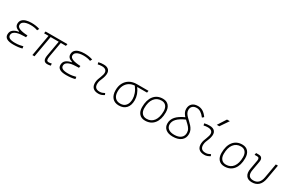

<svg xmlns="http://www.w3.org/2000/svg" viewBox="164 -2233 5531 3681"><g transform="rotate(30 2929.5 -392.5)"><path d="M258.3 9.8Q66.9 9.8 66.9 -105Q66.9 -171.9 112.1 -208.3Q157.2 -244.6 230 -255.9L231.9 -266.1Q129.4 -296.9 129.4 -377Q129.4 -431.6 160.2 -464.6Q190.9 -497.6 243.4 -512.5Q295.9 -527.3 360.8 -527.3Q461.9 -527.3 543.5 -499L520 -456.5Q456.1 -482.4 363.8 -482.4Q314 -482.4 271 -471.9Q228 -461.4 201.9 -438Q175.8 -414.6 175.8 -374.5Q175.8 -289.6 410.2 -278.3L403.3 -234.4H375.5Q327.1 -234.4 280.8 -229.2Q234.4 -224.1 197 -211.2Q159.7 -198.2 137.7 -174.8Q115.7 -151.4 115.7 -115.2Q115.7 -35.2 270 -35.2Q330.6 -35.2 372.1 -43Q413.6 -50.8 446.3 -59.6L452.6 -13.7Q372.6 9.8 258.3 9.8Z M1011.7 9.8Q959.5 9.8 937.7 -25.6Q916 -61 929.7 -136.7L989.3 -473.6H810.1L726.6 0H679.7L763.2 -473.6H665L672.9 -517.6H1156.7L1148.9 -473.6H1035.2L976.6 -141.6Q966.8 -85.9 975.3 -60.5Q983.9 -35.2 1018.1 -35.2Q1048.8 -35.2 1082.5 -45.4L1087.9 -1Q1052.2 9.8 1011.7 9.8Z M1430.2 9.8Q1238.8 9.8 1238.8 -105Q1238.8 -171.9 1283.9 -208.3Q1329.1 -244.6 1401.9 -255.9L1403.8 -266.1Q1301.3 -296.9 1301.3 -377Q1301.3 -431.6 1332 -464.6Q1362.8 -497.6 1415.3 -512.5Q1467.8 -527.3 1532.7 -527.3Q1633.8 -527.3 1715.3 -499L1691.9 -456.5Q1627.9 -482.4 1535.6 -482.4Q1485.8 -482.4 1442.9 -471.9Q1399.9 -461.4 1373.8 -438Q1347.7 -414.6 1347.7 -374.5Q1347.7 -289.6 1582 -278.3L1575.2 -234.4H1547.4Q1499 -234.4 1452.6 -229.2Q1406.2 -224.1 1368.9 -211.2Q1331.5 -198.2 1309.6 -174.8Q1287.6 -151.4 1287.6 -115.2Q1287.6 -35.2 1441.9 -35.2Q1502.4 -35.2 1543.9 -43Q1585.4 -50.8 1618.2 -59.6L1624.5 -13.7Q1544.4 9.8 1430.2 9.8Z M2252.9 -66.9 2268.1 -31.2Q2241.2 -14.2 2211.7 -2.2Q2182.1 9.8 2143.6 9.8Q2061 9.8 2020.5 -31.7Q1980 -73.2 1984.9 -153.3Q1987.3 -189.9 1999 -224.4Q2010.7 -258.8 2024.4 -291.5Q2038.1 -324.2 2045.4 -355Q2061.5 -417.5 2034.4 -450Q2007.3 -482.4 1942.4 -482.4Q1896 -482.4 1853 -471.2L1842.8 -513.7Q1871.6 -522 1900.4 -524.7Q1929.2 -527.3 1958 -527.3Q2041 -527.3 2076.4 -480.7Q2111.8 -434.1 2089.8 -345.2Q2081.5 -310.5 2068.6 -280.5Q2055.7 -250.5 2044.9 -221.2Q2034.2 -191.9 2031.7 -157.7Q2023.4 -35.2 2143.1 -35.2Q2173.8 -35.2 2197.3 -42.5Q2220.7 -49.8 2252.9 -66.9Z M2595.2 9.8Q2501 9.8 2449 -49.3Q2397 -108.4 2397 -215.8Q2397 -307.1 2433.6 -375.2Q2470.2 -443.4 2536.6 -481.2Q2603 -519 2691.9 -519H2951.2L2943.4 -475.1H2725.6Q2770 -416 2791.5 -354Q2813 -292 2813 -230.5Q2813 -115.7 2756.1 -53Q2699.2 9.8 2595.2 9.8ZM2673.3 -474.6Q2604 -470.2 2552.2 -436.8Q2500.5 -403.3 2472.2 -346.2Q2443.8 -289.1 2443.8 -213.9Q2443.8 -128.4 2485.4 -81.8Q2526.9 -35.2 2602.5 -35.2Q2680.7 -35.2 2723.4 -86.4Q2766.1 -137.7 2766.1 -230.5Q2766.1 -285.6 2743.7 -348.9Q2721.2 -412.1 2673.3 -474.6Z M3174.8 9.8Q3092.3 9.8 3045.9 -42.5Q2999.5 -94.7 2999.5 -187.5Q2999.5 -347.7 3071 -437.5Q3142.6 -527.3 3269.5 -527.3Q3352.5 -527.3 3398.9 -474.1Q3445.3 -420.9 3445.3 -325.2Q3445.3 -167.5 3373.8 -78.9Q3302.2 9.8 3174.8 9.8ZM3184.6 -35.2Q3285.2 -35.2 3341.8 -111.3Q3398.4 -187.5 3398.4 -323.7Q3398.4 -398.4 3363 -440.4Q3327.6 -482.4 3263.7 -482.4Q3161.6 -482.4 3104 -406Q3046.4 -329.6 3046.4 -193.8Q3046.4 -119.1 3083 -77.1Q3119.6 -35.2 3184.6 -35.2Z M3788.1 9.8Q3688 9.8 3632.1 -35.6Q3576.2 -81.1 3576.2 -162.1Q3576.2 -246.6 3634.3 -312.7Q3692.4 -378.9 3814.9 -434.1Q3786.6 -464.4 3767.3 -499.8Q3748 -535.2 3748 -580.6Q3748 -656.7 3793.9 -699.5Q3839.8 -742.2 3921.4 -742.2Q3981.9 -742.2 4032 -711.7Q4082 -681.2 4127.4 -616.7L4094.2 -586.4Q4049.8 -644 4007.3 -671.1Q3964.8 -698.2 3919.9 -698.2Q3860.8 -698.2 3827.9 -668.2Q3794.9 -638.2 3794.9 -584.5Q3794.9 -547.9 3812.5 -517.3Q3830.1 -486.8 3857.7 -458.7Q3885.3 -430.7 3916.3 -402.3Q3947.3 -374 3974.9 -342.5Q4002.4 -311 4020 -273.4Q4037.6 -235.8 4037.6 -189Q4037.6 -95.2 3971.7 -42.7Q3905.8 9.8 3788.1 9.8ZM3848.6 -400.9Q3731.9 -349.1 3677 -292Q3622.1 -234.9 3622.1 -165.5Q3622.1 -104 3668 -69.6Q3713.9 -35.2 3795.9 -35.2Q3888.2 -35.2 3939.9 -75.4Q3991.7 -115.7 3991.7 -188Q3991.7 -234.4 3970 -270.8Q3948.2 -307.1 3915 -338.4Q3881.8 -369.6 3848.6 -400.9Z M4596.7 -66.9 4611.8 -31.2Q4585 -14.2 4555.4 -2.2Q4525.9 9.8 4487.3 9.8Q4404.8 9.8 4364.3 -31.7Q4323.7 -73.2 4328.6 -153.3Q4331.1 -189.9 4342.8 -224.4Q4354.5 -258.8 4368.2 -291.5Q4381.8 -324.2 4389.2 -355Q4405.3 -417.5 4378.2 -450Q4351.1 -482.4 4286.1 -482.4Q4239.7 -482.4 4196.8 -471.2L4186.5 -513.7Q4215.3 -522 4244.1 -524.7Q4272.9 -527.3 4301.8 -527.3Q4384.8 -527.3 4420.2 -480.7Q4455.6 -434.1 4433.6 -345.2Q4425.3 -310.5 4412.4 -280.5Q4399.4 -250.5 4388.7 -221.2Q4377.9 -191.9 4375.5 -157.7Q4367.2 -35.2 4486.8 -35.2Q4517.6 -35.2 4541 -42.5Q4564.5 -49.8 4596.7 -66.9ZM4410.2 -609.4 4529.3 -794.9H4592.3L4465.8 -609.4Z M4932.6 9.8Q4850.1 9.8 4803.7 -42.5Q4757.3 -94.7 4757.3 -187.5Q4757.3 -347.7 4828.9 -437.5Q4900.4 -527.3 5027.3 -527.3Q5110.4 -527.3 5156.7 -474.1Q5203.1 -420.9 5203.1 -325.2Q5203.1 -167.5 5131.6 -78.9Q5060.1 9.8 4932.6 9.8ZM4942.4 -35.2Q5043 -35.2 5099.6 -111.3Q5156.2 -187.5 5156.2 -323.7Q5156.2 -398.4 5120.8 -440.4Q5085.4 -482.4 5021.5 -482.4Q4919.4 -482.4 4861.8 -406Q4804.2 -329.6 4804.2 -193.8Q4804.2 -119.1 4840.8 -77.1Q4877.4 -35.2 4942.4 -35.2Z M5538.6 9.8Q5450.7 9.8 5411.4 -45.9Q5372.1 -101.6 5389.6 -200.2L5425.8 -405.3Q5437.5 -473.6 5382.8 -473.6H5325.2L5333 -517.6H5393.6Q5440.4 -517.6 5461.4 -488Q5482.4 -458.5 5472.7 -405.3L5436.5 -200.2Q5407.7 -35.2 5546.4 -35.2Q5685.5 -35.2 5714.4 -200.2L5770 -517.6H5816.9L5761.2 -200.2Q5724.1 9.8 5538.6 9.8Z"/></g></svg>

Font: Cascadia Mono ExtraLight
Style: Italic
Weight: 200
Italic angle: -10°
Monospace: yes
Designer: Aaron Bell
Foundry: Saja Typeworks
Version: Version 2404.023; ttfautohint (v1.8.4)